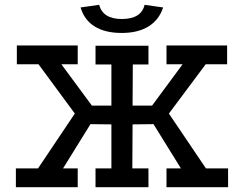

<svg xmlns="http://www.w3.org/2000/svg" viewBox="-20 -778 1014 798"><path d="M50 -589H303V-511H235L362 -339H443V-510H377V-588H597V-510H532L531 -339H612L739 -511H672V-589H924V-511H835L682 -306L836 -78H928V0H672V-78H732L618 -262L531 -261L530 -78H597V0H377V-78H443V-261L356 -262L242 -78H303V0H46V-78H138L291 -306L140 -511H50ZM486 -641Q417 -641 373.5 -668Q330 -695 315 -747L392 -758Q408 -699 486 -699Q567 -699 581 -758L658 -747Q641 -695 597 -668Q553 -641 486 -641Z"/></svg>

Font: Podkova Medium
Style: Regular
Weight: 500
Designer: Ilya Yudin
Foundry: Cyreal (www.cyreal.org)
Version: Version 2.103